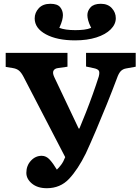

<svg xmlns="http://www.w3.org/2000/svg" viewBox="-20 -979 736 1013"><path d="M227 14Q178 14 148.5 -10.5Q119 -35 119 -67Q119 -105 143 -131Q167 -157 200 -157Q224 -157 242.5 -136.5Q261 -116 280 -84Q290 -93 302.5 -109.5Q315 -126 324 -150L104 -574Q92 -597 79.5 -607Q67 -617 47 -620L10 -626V-700H336V-627L287 -620Q269 -618 262.5 -606.5Q256 -595 266 -573L395 -301H399Q415 -339 433.5 -386Q452 -433 469.5 -482Q487 -531 501 -575Q507 -598 501 -606.5Q495 -615 476 -619L434 -628V-700H696V-627L646 -618Q628 -615 617 -603.5Q606 -592 597 -566Q573 -502 544 -430Q515 -358 486 -290Q457 -222 433 -170Q391 -85 344.5 -35.5Q298 14 227 14ZM376 -766Q281 -766 222 -798Q163 -830 163 -882Q163 -912 184.5 -935.5Q206 -959 246 -959Q283 -959 297.5 -941Q312 -923 312 -899Q312 -888 308 -872Q304 -856 293 -832Q324 -820 377 -820Q402 -820 423 -822.5Q444 -825 461 -832Q449 -856 445 -872Q441 -888 441 -899Q441 -922 458 -940.5Q475 -959 512 -959Q549 -959 570 -936Q591 -913 591 -883Q591 -851 564 -824Q537 -797 488.5 -781.5Q440 -766 376 -766Z"/></svg>

Font: Literata 12pt
Style: Bold
Weight: 700
Designer: Latin by Veronika Burian and Jose Scaglione. Greek by Irene Vlachou. Cyrillic by Vera Evstafieva.
Foundry: TypeTogether
Version: Version 3.002